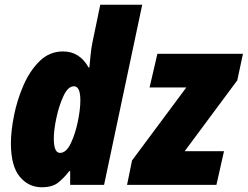

<svg xmlns="http://www.w3.org/2000/svg" viewBox="-20 -780 1045 810"><path d="M893 0 925 -142H759L981 -441L1005 -553H644L611 -411H766L537 -103L516 0ZM207 -196Q207 -231 218 -283Q229 -335 248 -375.5Q267 -416 292 -416Q319 -416 319 -357Q319 -318 308 -265.5Q297 -213 278 -174Q259 -135 233 -135Q207 -135 207 -196ZM272 -58H276V0H419L580 -760H403L370 -601Q365 -578 362 -546Q359 -514 357 -495H354Q316 -563 246 -563Q189 -563 147.5 -522.5Q106 -482 79 -420Q52 -358 39 -292Q26 -226 26 -176Q26 -80 63 -35Q100 10 156 10Q200 10 224.5 -9Q249 -28 272 -58Z"/></svg>

Font: Noto Sans Display SemiCondensed Black
Style: Italic
Weight: 900
Width: 4
Designer: Monotype Design team
Foundry: Monotype Imaging Inc.
Version: 1.000